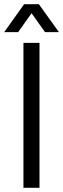

<svg xmlns="http://www.w3.org/2000/svg" viewBox="-30 -889 299 909"><path d="M81 0V-686H157V0ZM-10 -737 84 -869H154L249 -737H183L102 -851H137L56 -737Z"/></svg>

Font: Archivo SemiCondensed Light
Style: Regular
Weight: 300
Width: 4
Designer: Hector Gatti
Foundry: Omnibus-Type
Version: Version 2.001